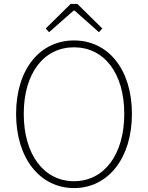

<svg xmlns="http://www.w3.org/2000/svg" viewBox="-20 -945 754 978"><path d="M213 -800 230 -781 355 -891H360L484 -781L501 -800L374 -925H340ZM357 13C529 13 652 -137 652 -365C652 -594 529 -739 357 -739C185 -739 62 -594 62 -365C62 -137 185 13 357 13ZM357 -22C204 -22 101 -157 101 -365C101 -573 204 -704 357 -704C510 -704 613 -573 613 -365C613 -157 510 -22 357 -22Z"/></svg>

Font: SSpoqa Han Sans Neo Thin
Style: Regular
Weight: 100
Designer: [Spoqa Han Sans Neo] Dong-huui Kim  Younghwa Kang  Yujin Lee  [Noto Sans] Ryoko NISHIZUKA  (kana & ideographs); Paul D. 
Foundry: Spoqa (http://www.spoqa-han-sans.com)
Version: Version 1.000